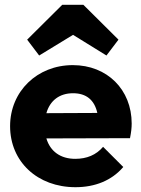

<svg xmlns="http://www.w3.org/2000/svg" viewBox="-20 -768 588 799"><path d="M294 11C376 11 445 -17 493 -73L409 -157C380 -123 341 -107 293 -107C232 -107 189 -138 173 -192L521 -193C526 -218 528 -236 528 -254C528 -395 426 -497 283 -497C135 -497 22 -388 22 -243C22 -95 136 11 294 11ZM93 -603 143 -537 284 -623 423 -537 473 -603 327 -748H239ZM173 -297C188 -350 228 -380 284 -380C339 -380 373 -352 385 -298Z"/></svg>

Font: MV Cash
Style: Bold
Weight: 700
Designer: Rodrigo Fuenzalida
Foundry: fragTYPE
Version: Version 1.100;Glyphs 3.1.2 (3151)